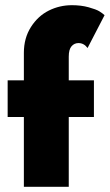

<svg xmlns="http://www.w3.org/2000/svg" viewBox="-20 -720 423 740"><path d="M9.5 -410.5H72V-516.5Q72 -573 99.2 -615.8Q126.5 -658.5 168 -679.2Q209.5 -700 257.5 -700Q292.5 -700 321.5 -692Q350.5 -684 362.8 -676.5Q375 -669 383 -661.5L317.5 -535Q303.5 -554 282.5 -554Q266.5 -554 255.8 -541.8Q245 -529.5 245 -501.5V-410.5H342V-269H245V0H72V-269H9.5Z"/></svg>

Font: League Spartan ExtraBold
Style: Regular
Weight: 800
Foundry: The League of Moveable Type
Version: Version 2.002